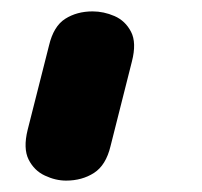

<svg xmlns="http://www.w3.org/2000/svg" viewBox="-20 -204 355 337"><path d="M96 113Q77.5 113 58.8 104.2Q40 95.5 30.2 76Q20.5 56.5 28.5 24L66 -124Q74 -158 94.5 -171Q115 -184 142.5 -184Q162 -184 181 -175.8Q200 -167.5 210 -148.2Q220 -129 211.5 -96L174 52.5Q166 86 145 99.5Q124 113 96 113Z"/></svg>

Font: Edu AU VIC WA NT Hand
Style: Bold
Weight: 700
Version: Version 1.001